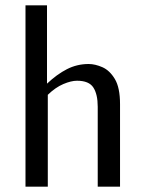

<svg xmlns="http://www.w3.org/2000/svg" viewBox="-20 -703 543 723"><path d="M76 0V-683H157V-388Q194 -423 232 -442.5Q270 -462 314 -462Q338 -462 365.5 -450Q393 -438 412.5 -405.5Q432 -373 432 -311V0H348V-301Q348 -348 331.5 -373.5Q315 -399 270 -399Q248 -399 218.5 -386.5Q189 -374 160 -346V0Z"/></svg>

Font: Belleza
Style: Regular
Weight: 400
Designer: Eduardo Rodriguez Tunni
Foundry: Eduardo Rodriguez Tunni
Version: Version 1.003; ttfautohint (v1.8.4.7-5d5b)